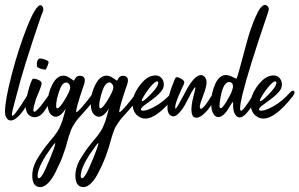

<svg xmlns="http://www.w3.org/2000/svg" viewBox="-30 -557 1207 774"><path d="M100.1 -181.2Q95.2 -155.3 65.2 -113.3Q35.2 -71.3 13.2 -71.3Q0 -71.3 -6.8 -87.9Q-9.8 -93.8 -9.8 -106.9Q-9.8 -152.8 17.3 -256.8Q44.4 -360.8 79.3 -448.5Q114.3 -536.1 133.3 -536.1Q136.2 -536.1 139.2 -533.2Q144.5 -527.3 144.5 -520Q144.5 -516.1 143.3 -512Q142.1 -507.8 139.4 -501.7Q136.7 -495.6 135.7 -492.7Q61.5 -275.4 37.6 -176.8Q35.6 -169.4 30 -148.4Q24.4 -127.4 21.2 -114.3Q18.1 -101.1 18.1 -94.7Q18.1 -89.8 20 -89.8Q25.9 -89.8 53.5 -131.1Q81.1 -172.4 86.4 -185.1Q88.9 -191.4 92.8 -193.4Q96.7 -195.3 99.1 -191.9Q101.6 -188.5 100.1 -181.2Z M166 -305.7Q166 -303.2 160.6 -289.1Q160.6 -289.1 154.3 -276.4Q154.3 -276.4 152.8 -276.4Q145 -276.4 131.8 -280.8Q118.7 -285.2 118.7 -291Q118.7 -300.3 119.1 -305.7Q119.6 -311 123.3 -316.2Q127 -321.3 133.3 -321.3Q135.3 -321.3 140.1 -320.3Q141.6 -319.8 153.8 -315.9Q166 -312 166 -305.7ZM93.8 -88.4Q73.2 -99.1 73.2 -131.8Q73.2 -155.8 88.9 -208.5Q98.6 -238.3 103 -239.7H106.4Q115.7 -239.7 126.7 -234.1Q137.7 -228.5 137.7 -221.7Q137.7 -211.9 126.7 -186.3Q115.7 -160.6 115.2 -158.7Q104.5 -124.5 104.5 -113.8Q104.5 -106.4 108.4 -106.4Q113.3 -106.4 124 -118.2Q134.8 -129.9 144.3 -142.8Q153.8 -155.8 164.1 -170.4Q174.3 -185.1 174.8 -186Q182.1 -195.3 186.5 -195.3Q191.4 -195.3 191.4 -188.5Q191.4 -179.7 184.6 -168.9Q181.2 -163.6 173.8 -149.9Q166.5 -136.2 160.6 -126.7Q154.8 -117.2 146.7 -106.4Q138.7 -95.7 129.2 -90.1Q119.6 -84.5 109.9 -84.5Q105 -84.5 97.7 -86.9Z M234.9 -118.7Q213.9 -86.4 194.8 -86.4Q186 -86.4 177.7 -93.3Q162.1 -105.5 162.1 -140.6Q162.1 -179.7 180.7 -215.8Q199.2 -252 225.6 -252Q236.8 -252 249 -244.1Q267.1 -231.9 267.6 -231.9Q268.1 -231.9 268.6 -232.7Q269 -233.4 270 -235.1Q271 -236.8 272 -238.3Q278.3 -251.5 291 -251.5Q294.9 -251.5 297.4 -251Q312 -248.5 312 -233.4Q312 -228 310.3 -221.4Q308.6 -214.8 305.4 -206.3Q302.2 -197.8 301.8 -196.3Q276.9 -121.6 276.9 -106V-104.5Q282.7 -104.5 305.4 -131.1Q328.1 -157.7 336.9 -170.9Q340.3 -176.3 347.9 -184.3Q355.5 -192.4 360.4 -192.4Q362.3 -192.4 364.3 -190.4Q365.2 -189.5 365.2 -186Q365.2 -178.2 354.2 -161.9Q343.3 -145.5 331.8 -131.8Q320.3 -118.2 304.9 -101.1Q289.6 -84 289.1 -83.5Q280.3 -73.7 273.4 -63.5Q266.6 -53.2 262.5 -45.9Q258.3 -38.6 254.2 -26.9Q250 -15.1 248 -9Q246.1 -2.9 241.7 12.5Q237.3 27.8 235.4 35.2L228 57.1Q221.7 76.2 214.4 93.3Q207 110.4 193.6 137.5Q180.2 164.6 164.1 180.9Q147.9 197.3 131.8 197.3Q125.5 197.3 118.7 194.3Q100.1 185.5 100.1 150.9Q100.1 142.1 100.6 138.2Q103 122.1 108.6 106.9Q114.3 91.8 126.7 73Q139.2 54.2 144 46.9Q148.9 39.6 168.2 15.9Q187.5 -7.8 188.5 -8.8Q197.3 -20 203.6 -30.3Q210 -40.5 214.8 -53.2Q219.7 -65.9 221.9 -72Q224.1 -78.1 228.8 -95.5Q233.4 -112.8 234.9 -118.7ZM242.2 -223.6Q239.3 -224.6 237.3 -224.6Q220.2 -224.6 208.3 -188.7Q196.3 -152.8 196.3 -130.9Q196.3 -120.1 200.7 -120.1Q210 -120.1 231 -154.8Q252 -189.5 252.9 -202.6V-205.6Q252.9 -216.3 242.2 -223.6ZM122.6 141.6Q121.6 148.4 121.6 150.9Q121.6 161.6 126.5 161.6Q133.3 161.6 143.1 144.5Q151.9 129.9 171.4 82.5Q190.9 35.2 192.9 21.5V21Q192.9 20 192.4 20Q190.9 20 186.8 24.9Q182.6 29.8 179.2 34.7L175.8 39.6Q129.4 103 122.6 141.6Z M408.7 -118.7Q387.7 -86.4 368.7 -86.4Q359.9 -86.4 351.6 -93.3Q335.9 -105.5 335.9 -140.6Q335.9 -179.7 354.5 -215.8Q373 -252 399.4 -252Q410.6 -252 422.9 -244.1Q440.9 -231.9 441.4 -231.9Q441.9 -231.9 442.4 -232.7Q442.9 -233.4 443.8 -235.1Q444.8 -236.8 445.8 -238.3Q452.1 -251.5 464.8 -251.5Q468.8 -251.5 471.2 -251Q485.8 -248.5 485.8 -233.4Q485.8 -228 484.1 -221.4Q482.4 -214.8 479.2 -206.3Q476.1 -197.8 475.6 -196.3Q450.7 -121.6 450.7 -106V-104.5Q456.5 -104.5 479.2 -131.1Q502 -157.7 510.7 -170.9Q514.2 -176.3 521.7 -184.3Q529.3 -192.4 534.2 -192.4Q536.1 -192.4 538.1 -190.4Q539.1 -189.5 539.1 -186Q539.1 -178.2 528.1 -161.9Q517.1 -145.5 505.6 -131.8Q494.1 -118.2 478.8 -101.1Q463.4 -84 462.9 -83.5Q454.1 -73.7 447.3 -63.5Q440.4 -53.2 436.3 -45.9Q432.1 -38.6 428 -26.9Q423.8 -15.1 421.9 -9Q419.9 -2.9 415.5 12.5Q411.1 27.8 409.2 35.2L401.9 57.1Q395.5 76.2 388.2 93.3Q380.9 110.4 367.4 137.5Q354 164.6 337.9 180.9Q321.8 197.3 305.7 197.3Q299.3 197.3 292.5 194.3Q273.9 185.5 273.9 150.9Q273.9 142.1 274.4 138.2Q276.9 122.1 282.5 106.9Q288.1 91.8 300.5 73Q313 54.2 317.9 46.9Q322.8 39.6 342 15.9Q361.3 -7.8 362.3 -8.8Q371.1 -20 377.4 -30.3Q383.8 -40.5 388.7 -53.2Q393.6 -65.9 395.8 -72Q397.9 -78.1 402.6 -95.5Q407.2 -112.8 408.7 -118.7ZM416 -223.6Q413.1 -224.6 411.1 -224.6Q394 -224.6 382.1 -188.7Q370.1 -152.8 370.1 -130.9Q370.1 -120.1 374.5 -120.1Q383.8 -120.1 404.8 -154.8Q425.8 -189.5 426.8 -202.6V-205.6Q426.8 -216.3 416 -223.6ZM296.4 141.6Q295.4 148.4 295.4 150.9Q295.4 161.6 300.3 161.6Q307.1 161.6 316.9 144.5Q325.7 129.9 345.2 82.5Q364.7 35.2 366.7 21.5V21Q366.7 20 366.2 20Q364.7 20 360.6 24.9Q356.4 29.8 353 34.7L349.6 39.6Q303.2 103 296.4 141.6Z M664.1 -185.1Q669.9 -191.4 674.8 -191.4Q681.2 -191.4 681.2 -184.6Q681.2 -177.7 674.3 -168.9Q603.5 -79.1 555.7 -79.1Q544.4 -79.1 534.7 -84Q504.4 -99.6 504.4 -140.1Q504.4 -157.7 511.2 -174.3Q522.9 -203.6 546.6 -228.3Q570.3 -252.9 597.2 -252.9Q611.8 -252.9 621.1 -242.2Q630.4 -231.4 630.4 -216.8Q630.4 -205.6 624.5 -195.3Q612.8 -176.8 581.8 -154.5Q550.8 -132.3 546.4 -128.4Q538.1 -120.6 538.1 -115.7Q538.1 -110.8 546.9 -110.8Q564.9 -110.8 598.4 -129.9Q631.8 -148.9 664.1 -185.1ZM554.7 -177.7Q541.5 -157.2 541.5 -150.9Q541.5 -148.9 543 -148.9Q549.8 -148.9 574.5 -174.1Q599.1 -199.2 605 -212.4Q607.9 -218.3 607.9 -222.7Q607.9 -229 603 -229Q599.1 -229 591.8 -223.1Q576.7 -210.4 554.7 -177.7Z M834.5 -192.4Q836.9 -192.4 840.8 -188.5Q844.7 -184.6 844.2 -182.6Q831.1 -141.1 805.7 -111.8Q780.3 -82.5 761.2 -82.5Q741.7 -82.5 741.7 -115.7Q741.7 -135.7 748.5 -163.1Q757.8 -198.7 757.8 -202.1Q757.8 -205.1 756.8 -205.1Q753.4 -205.1 740.7 -182.6Q740.7 -182.1 731.2 -163.6Q721.7 -145 713.4 -130.4Q705.1 -115.7 692.1 -101.8Q679.2 -87.9 668.5 -87.9Q659.2 -87.9 651.9 -97.2Q645 -106 645 -125Q645 -167.5 674.3 -237.3Q676.8 -243.7 680.7 -245.1Q684.6 -246.6 687.3 -245.6Q689.9 -244.6 697.8 -240.7Q712.9 -233.4 712.9 -224.6Q712.9 -219.7 701.7 -197.3Q676.3 -142.6 676.3 -124.5Q676.3 -121.1 677.2 -118.2Q680.7 -120.1 689.9 -136Q699.2 -151.9 710.4 -173.3Q721.7 -194.8 722.2 -195.8Q755.4 -254.4 779.8 -254.4Q789.1 -254.4 796.4 -245.6Q802.7 -237.8 802.7 -224.6Q802.7 -207.5 789.1 -171.9Q775.4 -136.2 775.4 -127.4Q775.4 -121.6 777.8 -119.1Q778.3 -118.7 780.3 -118.7Q788.1 -118.7 806.6 -145.8Q825.2 -172.9 834.5 -192.4Z M1010.7 -182.1Q1005.9 -167.5 994.9 -146Q983.9 -124.5 966.8 -104Q949.7 -83.5 936 -83.5Q923.8 -83.5 915.5 -100.1Q909.7 -111.8 909.7 -130.4V-141.1Q909.7 -145.5 908.7 -145.5Q906.2 -145.5 893.1 -123Q870.6 -85 850.1 -85Q838.9 -85 831.1 -96.7Q821.3 -110.8 821.3 -142.1Q821.3 -182.6 837.6 -218.5Q854 -254.4 880.4 -254.4H884.3Q887.2 -253.9 892.1 -252.9L900.9 -250Q905.8 -248 910.6 -245.4Q915.5 -242.7 918.5 -241.2Q921.4 -239.7 922.9 -239.7Q925.3 -239.7 937.7 -286.1Q950.2 -332.5 965.3 -388.4Q980.5 -444.3 1001 -490.7Q1021.5 -537.1 1038.1 -537.1Q1043.9 -537.1 1048.8 -531.7Q1053.7 -526.9 1053.7 -519Q1053.7 -515.6 1045.4 -491.7Q971.2 -274.4 947.3 -175.8Q938 -137.7 938 -120.6Q938 -110.4 941.9 -110.4Q947.8 -110.4 966.8 -137.9Q985.8 -165.5 995.6 -184.1Q1001 -193.8 1007.8 -193.4Q1014.2 -192.4 1010.7 -182.1ZM894 -226.6Q866.7 -226.1 856 -145.5Q855 -134.8 855 -131.8Q855 -120.6 859.4 -120.6Q866.7 -120.6 881.3 -145Q896 -169.4 902.3 -183.1Q909.2 -200.2 909.2 -209.5Q909.2 -224.6 894 -226.6Z M1140.1 -185.1Q1146 -191.4 1150.9 -191.4Q1157.2 -191.4 1157.2 -184.6Q1157.2 -177.7 1150.4 -168.9Q1079.6 -79.1 1031.7 -79.1Q1020.5 -79.1 1010.7 -84Q980.5 -99.6 980.5 -140.1Q980.5 -157.7 987.3 -174.3Q999 -203.6 1022.7 -228.3Q1046.4 -252.9 1073.2 -252.9Q1087.9 -252.9 1097.2 -242.2Q1106.4 -231.4 1106.4 -216.8Q1106.4 -205.6 1100.6 -195.3Q1088.9 -176.8 1057.9 -154.5Q1026.9 -132.3 1022.5 -128.4Q1014.2 -120.6 1014.2 -115.7Q1014.2 -110.8 1022.9 -110.8Q1041 -110.8 1074.5 -129.9Q1107.9 -148.9 1140.1 -185.1ZM1030.8 -177.7Q1017.6 -157.2 1017.6 -150.9Q1017.6 -148.9 1019 -148.9Q1025.9 -148.9 1050.5 -174.1Q1075.2 -199.2 1081.1 -212.4Q1084 -218.3 1084 -222.7Q1084 -229 1079.1 -229Q1075.2 -229 1067.9 -223.1Q1052.7 -210.4 1030.8 -177.7Z"/></svg>

Font: Sintesa 2
Style: 2
Weight: 400
Version: Version 001.000